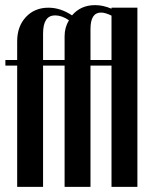

<svg xmlns="http://www.w3.org/2000/svg" viewBox="-20 -729 585 749"><path d="M232 0V-473H148V0H47V-473H1V-495H47V-568Q47 -626 81 -662.5Q115 -699 169 -699Q216 -699 261 -669Q295 -709 351 -709Q382 -709 415 -695V-699H516V0H415V-473H333V0ZM415 -495V-668Q391 -680 374 -680Q333 -680 333 -616V-495ZM195 -669Q148 -669 148 -598V-495H232V-588Q232 -622 249 -650Q221 -669 195 -669Z"/></svg>

Font: Moniqa Extra Bold Narrow Heading
Style: Regular
Weight: 800
Width: 4
Designer: Rajesh Rajput
Foundry: Rajesh Rajput
Version: Version 1.000;December 15, 2022;FontCreator 14.0.0.2794 32-b